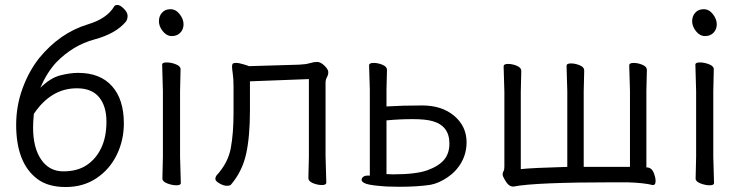

<svg xmlns="http://www.w3.org/2000/svg" viewBox="-20 -735 2985 772"><path d="M116 -277Q113 -244 113 -222Q113 -141 145.5 -93.5Q178 -46 234.5 -46Q291 -46 328.5 -71Q366 -96 387 -140Q408 -184 408 -246Q408 -308 378.5 -344Q349 -380 289 -380Q185 -380 116 -277ZM142 -382Q183 -422 222.5 -432Q262 -442 294 -442Q383 -442 430.5 -388.5Q478 -335 478 -239Q478 -171 449.5 -112.5Q421 -54 368 -18.5Q315 17 244 17Q173 17 130 -15.5Q87 -48 66 -102.5Q45 -157 45 -233Q45 -309 70.5 -379Q96 -449 138 -502Q221 -603 333 -637Q410 -660 439 -709Q442 -715 452.5 -715Q463 -715 478 -700Q493 -685 493 -671.5Q493 -658 487 -649Q447 -600 360 -576.5Q273 -553 206 -484Q169 -444 142 -382Z M665.5 -698Q687 -698 702.5 -678Q718 -658 718 -637.5Q718 -617 705 -603.5Q692 -590 671 -590Q650 -590 634.5 -609.5Q619 -629 619 -649.5Q619 -670 631.5 -684Q644 -698 665.5 -698ZM633 -17 635 -105V-368L632 -475Q632 -484 650 -484Q668 -484 687 -476.5Q706 -469 706 -457L704 -368V-105L707 1Q707 10 689.5 10Q672 10 652.5 2.5Q633 -5 633 -17Z M1289 -107 1292 -1Q1292 9 1274.5 9Q1257 9 1238.5 1.5Q1220 -6 1220 -19Q1220 -27 1220.5 -45Q1221 -63 1221.5 -81Q1222 -99 1222 -107V-417L985 -408V-291Q985 -185 969.5 -115.5Q954 -46 909 7Q905 12 892 12Q879 12 862.5 2.5Q846 -7 846 -15Q846 -23 851 -30Q897 -80 908 -139.5Q919 -199 919 -281V-387Q919 -417 916 -438Q913 -459 913 -466.5Q913 -474 915 -478Q918 -482 929.5 -482Q941 -482 960.5 -476Q980 -470 981 -469L1183 -475Q1209 -476 1225.5 -481Q1242 -486 1255.5 -486Q1269 -486 1284.5 -471Q1300 -456 1300 -445Q1300 -434 1294.5 -424.5Q1289 -415 1289 -402Z M1586 16 1536 15Q1474 11 1454 4.5Q1434 -2 1434 -12Q1434 -19 1440.5 -24Q1447 -29 1458 -29H1467V-375L1464 -472Q1464 -482 1482 -482Q1500 -482 1518 -474.5Q1536 -467 1536 -454L1534 -375V-307Q1598 -311 1677.5 -311Q1757 -311 1806.5 -269Q1856 -227 1856 -163Q1856 -119 1835.5 -82.5Q1815 -46 1779.5 -22Q1744 2 1711 8Q1659 16 1586 16ZM1787 -158Q1787 -229 1719 -248Q1691 -256 1639 -256Q1587 -256 1534 -251V-35L1560 -34Q1653 -34 1698.5 -50.5Q1744 -67 1765.5 -92.5Q1787 -118 1787 -158Z M2581 -454 2579 -370V-62Q2599 -62 2607.5 -42.5Q2616 -23 2616 -7Q2616 9 2606 9H2604Q2569 0 2501 -2H2452Q2131 -2 2046 15H2042Q2024 15 2008 -15Q2001 -27 2001 -34Q2001 -41 2004.5 -46.5Q2008 -52 2008 -64V-366L2005 -468Q2005 -478 2022.5 -478Q2040 -478 2058 -470.5Q2076 -463 2076 -450L2074 -366V-55Q2117 -60 2261 -64V-368L2258 -470Q2258 -480 2275.5 -480Q2293 -480 2311 -472.5Q2329 -465 2329 -452L2327 -368V-64H2513V-370L2510 -472Q2510 -482 2527.5 -482Q2545 -482 2563 -474.5Q2581 -467 2581 -454Z M2809.5 -698Q2831 -698 2846.5 -678Q2862 -658 2862 -637.5Q2862 -617 2849 -603.5Q2836 -590 2815 -590Q2794 -590 2778.5 -609.5Q2763 -629 2763 -649.5Q2763 -670 2775.5 -684Q2788 -698 2809.5 -698ZM2777 -17 2779 -105V-368L2776 -475Q2776 -484 2794 -484Q2812 -484 2831 -476.5Q2850 -469 2850 -457L2848 -368V-105L2851 1Q2851 10 2833.5 10Q2816 10 2796.5 2.5Q2777 -5 2777 -17Z"/></svg>

Font: LXGW WenKai Lite
Style: Regular
Weight: 400
Designer: LXGW / Fontworks Inc.
Foundry: LXGW / Fontworks Inc.
Version: Version 1.511; March 25, 2025